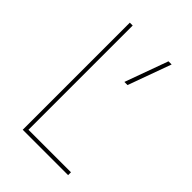

<svg xmlns="http://www.w3.org/2000/svg" viewBox="-213 -828 926 926"><g transform="rotate(45 250.0 -365.0)"><path d="M298.8 -509.8 378.9 -730.5H400.4L320.3 -509.8ZM134.8 -19.5H424.8V0H115.2V-730.5H134.8Z"/></g></svg>

Font: Mgen+ 1mn thin
Style: Regular
Weight: 100
Designer: [Source Han Sans]
Ryoko NISHIZUKA  (kana & ideographs); Paul D. Hunt (Latin, Greek & Cyrillic); Wenlong ZHANG  (bopomofo
Version: Version 1.059.20150602